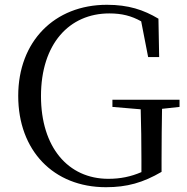

<svg xmlns="http://www.w3.org/2000/svg" viewBox="-20 -765 781 801"><path d="M449 -319 567 -309C569 -239 570 -171 570 -101V-47C526 -28 482 -19 432 -19C264 -19 151 -151 151 -364C151 -582 269 -709 436 -709C488 -709 528 -699 569 -676L598 -527H644L641 -687C579 -724 516 -745 426 -745C207 -745 56 -592 56 -365C56 -137 203 16 422 16C510 16 577 -3 654 -48V-100C654 -179 655 -247 656 -311L729 -319V-349H449Z"/></svg>

Font: Noto Serif CJK TC
Style: Regular
Weight: 400
Designer: Ryoko NISHIZUKA 西塚涼子 (kana & ideographs); Frank Grießhammer (Latin, Greek & Cyrillic); Wenlong ZHANG 张文龙 (bopomofo); San
Foundry: Adobe
Version: Version 2.001;hotconv 1.1.0;makeotfexe 2.6.0